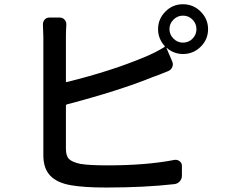

<svg xmlns="http://www.w3.org/2000/svg" viewBox="-20 -838 1040 889"><path d="M827.1 -640.6Q853.5 -640.6 871.6 -659.2Q889.6 -677.7 889.6 -703.1Q889.6 -728.5 871.6 -747.1Q853.5 -765.6 827.1 -765.6Q801.8 -765.6 783.2 -747.1Q764.6 -728.5 764.6 -703.1Q764.6 -677.7 783.2 -659.2Q801.8 -640.6 827.1 -640.6ZM285.2 -667V-460.9Q285.2 -457 289.1 -458Q498 -509.8 650.4 -574.2Q700.2 -594.7 741.2 -620.1Q745.1 -622.1 742.2 -625Q711.9 -659.2 711.9 -703.1Q711.9 -750 745.6 -784.2Q779.3 -818.4 827.1 -818.4Q875 -818.4 909.2 -784.2Q943.4 -750 943.4 -703.1Q943.4 -655.3 909.2 -621.6Q875 -587.9 827.1 -587.9Q785.2 -587.9 752 -616.2Q752 -616.2 751 -615.7Q750 -615.2 751 -615.2L777.3 -553.7Q783.2 -541 777.8 -527.8Q772.5 -514.6 758.8 -508.8Q706.1 -487.3 685.5 -480.5Q531.2 -418 289.1 -354.5Q285.2 -352.5 285.2 -348.6V-149.4Q285.2 -115.2 300.3 -101.1Q315.4 -86.9 352.5 -79.1Q394.5 -72.3 477.5 -72.3Q658.2 -72.3 788.1 -97.7Q801.8 -99.6 812 -91.3Q822.3 -83 822.3 -70.3V-24.4Q822.3 -9.8 812.5 1.5Q802.7 12.7 787.1 14.6Q648.4 30.3 471.7 30.3Q368.2 30.3 307.6 19.5Q245.1 8.8 212.9 -24.4Q180.7 -57.6 180.7 -119.1V-667L178.7 -725.6Q178.7 -737.3 186.5 -747.1Q195.3 -756.8 209 -756.8H255.9Q270.5 -756.8 279.3 -746.6Q288.1 -736.3 287.1 -722.7Q285.2 -694.3 285.2 -667Z"/></svg>

Font: Gen Jyuu Gothic L Monospace Medium
Style: Regular
Weight: 500
Designer: [Source Han Sans]
Ryoko NISHIZUKA  (kana & ideographs); Paul D. Hunt (Latin, Greek & Cyrillic); Wenlong ZHANG  (bopomofo
Version: Version 1.002.20150607